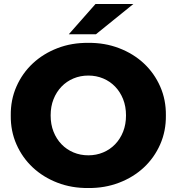

<svg xmlns="http://www.w3.org/2000/svg" viewBox="-20 -929 886 963"><path d="M34 -350Q33 -428 62.5 -495Q92 -562 144.5 -611Q197 -660 268.5 -687.5Q340 -715 423 -714Q505 -715 577 -687.5Q649 -660 701.5 -611Q754 -562 783.5 -495Q813 -428 812 -350Q813 -272 783.5 -205Q754 -138 701.5 -89Q649 -40 577 -12.5Q505 15 423 14Q340 15 268.5 -12.5Q197 -40 144.5 -89Q92 -138 62.5 -205Q33 -272 34 -350ZM612 -350Q612 -395 597.5 -431.5Q583 -468 557.5 -494.5Q532 -521 497.5 -535.5Q463 -550 423 -550Q383 -550 348.5 -535.5Q314 -521 288.5 -494.5Q263 -468 248.5 -431.5Q234 -395 234 -350Q234 -305 248.5 -268.5Q263 -232 288.5 -205.5Q314 -179 348.5 -164.5Q383 -150 423 -150Q463 -150 497.5 -164.5Q532 -179 557.5 -205.5Q583 -232 597.5 -268.5Q612 -305 612 -350ZM459 -909H649L461 -757H325Z"/></svg>

Font: CMG Sans ExtraBold
Style: Regular
Weight: 800
Designer: Julieta Ulanovsky
Foundry: Julieta Ulanovsky
Version: Version 7.200